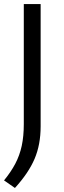

<svg xmlns="http://www.w3.org/2000/svg" viewBox="-20 -760 319 952"><path d="M54 172 0 134.5Q34 93 55.8 51.8Q77.5 10.5 87.8 -37Q98 -84.5 98 -145V-740H181.5V-133.5Q181.5 -43 151.5 27.5Q121.5 98 54 172Z"/></svg>

Font: Encode Sans Expanded
Style: Regular
Weight: 400
Width: 7
Designer: Multiple Designers
Foundry: Impallari Type
Version: Version 3.000; ttfautohint (v1.8.3) -l 8 -r 50 -G 200 -x 14 